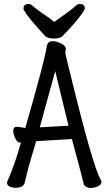

<svg xmlns="http://www.w3.org/2000/svg" viewBox="-20 -922 540 956"><path d="M432 14Q409 14 398 -2Q390 -37 338 -230L160 -219Q151 -186 124 -97L102 -9Q94 13 56 13Q42 13 28.5 7Q15 1 15 -12Q15 -17 19 -25Q53 -101 84 -211Q85 -211 85 -212H81Q69 -212 62 -223Q55 -234 50.5 -246.5Q46 -259 46 -270Q46 -291 65 -291L106 -285Q204 -626 211 -683Q214 -700 220 -708.5Q226 -717 243 -717Q260 -717 281 -707Q302 -697 306 -686Q308 -684 308 -679Q308 -674 306.5 -668.5Q305 -663 305 -659Q305 -655 321 -591Q442 -92 481 -28Q485 -23 485 -17Q485 -2 467 6Q449 14 432 14ZM178 -288 321 -296 255 -568ZM247 -730Q222 -730 206 -741Q171 -778 134 -823Q97 -868 97 -880Q97 -902 122 -902Q134 -902 141 -894Q164 -874 195.5 -853Q227 -832 250 -813Q278 -833 307 -853.5Q336 -874 358 -894Q366 -902 379 -902Q402 -902 402 -880Q402 -873 389 -855Q351 -803 305 -757L293 -744Q281 -730 247 -730Z"/></svg>

Font: LXGW WenKai Mono TC
Style: Bold
Weight: 700
Designer: LXGW / Fontworks Inc.
Foundry: LXGW / Fontworks Inc.
Version: Version 1.330